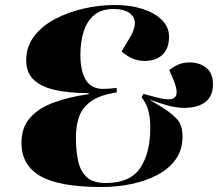

<svg xmlns="http://www.w3.org/2000/svg" viewBox="-20 -735 888 769"><path d="M387 14Q218 14 142 -29.5Q66 -73 66 -163Q66 -225 101 -264Q136 -303 197 -325Q258 -347 335 -358V-362Q260 -362 203.5 -374Q147 -386 116 -414.5Q85 -443 85 -494Q85 -548 116.5 -589.5Q148 -631 200 -658.5Q252 -686 314.5 -700.5Q377 -715 440 -715Q501 -715 550 -699.5Q599 -684 628 -655.5Q657 -627 657 -588Q657 -541 631 -516Q605 -491 559 -491Q530 -491 507.5 -502Q485 -513 467 -529L500 -584Q533 -640 512 -669.5Q491 -699 434 -699Q386 -699 357 -674.5Q328 -650 315 -608.5Q302 -567 302 -516Q302 -451 323.5 -415Q345 -379 393 -379Q420 -379 447 -383L448 -365Q382 -355 346.5 -330.5Q311 -306 297.5 -269.5Q284 -233 284 -185Q284 -132 293 -90.5Q302 -49 327.5 -25.5Q353 -2 404 -2Q501 -2 541.5 -62Q582 -122 582 -225Q582 -304 547 -345L554 -359L611 -344Q653 -333 670.5 -339.5Q688 -346 687.5 -366.5Q687 -387 674 -417L658 -454Q675 -468 694.5 -476.5Q714 -485 740 -485Q778 -485 805.5 -464Q833 -443 833 -397Q833 -350 802.5 -326.5Q772 -303 719 -303Q685 -303 648.5 -313.5Q612 -324 577 -337L628 -306Q664 -284 687.5 -259.5Q711 -235 711 -188Q711 -135 684 -97Q657 -59 610.5 -34.5Q564 -10 506.5 2Q449 14 387 14Z"/></svg>

Font: Literata 72pt Black
Style: Italic
Weight: 900
Italic angle: -2°
Designer: Latin by Veronika Burian and Jose Scaglione. Greek by Irene Vlachou. Cyrillic by Vera Evstafieva
Foundry: TypeTogether
Version: Version 3.002